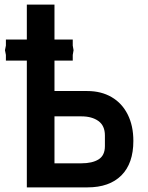

<svg xmlns="http://www.w3.org/2000/svg" viewBox="-20 -810 640 830"><path d="M96 -548H5.5V-572.5L1.5 -593L5.5 -613V-639H96V-790H215.5V-639H294.5V-613L298 -593L294.5 -572.5V-548H215.5V-416.5H357Q417.5 -416.5 462.5 -390.2Q507.5 -364 532 -315.2Q556.5 -266.5 556.5 -201Q556.5 -103.5 504.8 -51.8Q453 0 358 0H96ZM433.5 -178.5V-224.5Q433.5 -266.5 405.5 -286.8Q377.5 -307 331.5 -307H215.5V-104H331.5Q379 -104 406.2 -121Q433.5 -138 433.5 -178.5Z"/></svg>

Font: JuliaMono ExtraBold
Style: Regular
Weight: 800
Monospace: yes
Designer: cormullion
Foundry: corm
Version: Version 0.055; ttfautohint (v1.8.4)